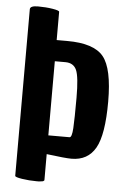

<svg xmlns="http://www.w3.org/2000/svg" viewBox="-55 -811 561 867"><g transform="rotate(5 225.5 -377.5)"><path d="M170 14 155 16H143Q110 16 78 11Q46 6 46 0V-755Q46 -771 82 -771Q118 -771 148.5 -766Q179 -761 179 -755V-627H227Q348 -627 391.5 -573.5Q435 -520 435 -370Q435 -220 400.5 -159.5Q366 -99 292 -99Q264 -99 179 -110V6Q179 10 177.5 10.5Q176 11 174.5 12.5Q173 14 170 14ZM179 -531V-195H275Q286 -195 288.5 -237.5Q291 -280 291 -375Q291 -470 277.5 -500.5Q264 -531 227 -531Z"/></g></svg>

Font: Chau Philomene One
Style: Regular
Weight: 400
Designer: Vicente Lamonaca
Foundry: TipoType
Version: Version 1.002